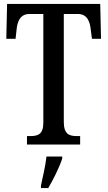

<svg xmlns="http://www.w3.org/2000/svg" viewBox="-20 -734 546 975"><path d="M117 0H387V-43H370C333 -43 304 -52 304 -114V-663H375C422 -663 437 -626 441 -582L447 -537H493L489 -714H16L12 -537H59L64 -582C68 -626 83 -663 130 -663H200V-110C200 -51 171 -43 134 -43H117ZM188 208V221H225C250 179 283 113 296 71V61H216C211 109 197 164 188 208Z"/></svg>

Font: Noto Serif Georgian ExtraCondensed Medium
Style: Regular
Weight: 500
Width: 2
Designer: Monotype Design Team, Akaki Razmadze
Foundry: Google LLC
Version: Version 2.003